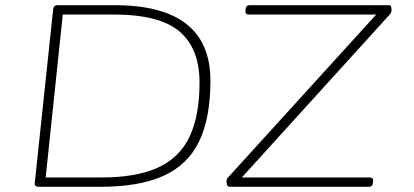

<svg xmlns="http://www.w3.org/2000/svg" viewBox="-20 -720 1594 740"><path d="M129 0Q112 0 114 -15L185 -685Q187 -700 201 -700H422Q791 -700 791 -409Q791 -265 747.5 -175Q704 -85 610.5 -42.5Q517 0 367 0ZM156 -36H371Q504 -36 587.5 -73.5Q671 -111 710 -192Q749 -273 749 -402Q749 -533 672 -598.5Q595 -664 418 -664H222ZM865 0Q857 0 855 -8Q853 -16 853 -21Q853 -24 853.5 -27.5Q854 -31 858 -35L1430 -664H938Q925 -664 926 -678L927 -686Q928 -700 943 -700H1479Q1486 -700 1487.5 -693.5Q1489 -687 1489 -680Q1489 -673 1483 -665L912 -36H1406Q1419 -36 1418 -22L1417 -14Q1416 0 1401 0Z"/></svg>

Font: Asap Expanded Expanded Thin
Style: Italic
Weight: 100
Width: 7
Italic angle: -6°
Designer: Pablo Cosgaya
Foundry: Omnibus-Type
Version: Version 3.001; ttfautohint (v1.8.4.7-5d5b)